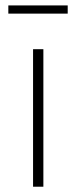

<svg xmlns="http://www.w3.org/2000/svg" viewBox="-20 -706 289 726"><path d="M236 -654.5H11.5V-685.5H236ZM144 0H105V-520H144Z"/></svg>

Font: Argentum Novus ExtraLight
Style: Regular
Weight: 250
Designer: Julieta Ulanovsky (font) & Cristiano Sobral (main changes)
Foundry: Julieta Ulanovsky (font) & Cristiano Sobral (main changes)
Version: Version 3.00;November 27, 2020;FontCreator 13.0.0.2655 64-bi